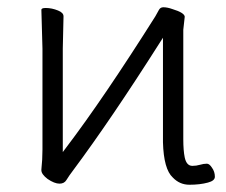

<svg xmlns="http://www.w3.org/2000/svg" viewBox="-20 -498 623 529"><path d="M429 -106V-377V-394L420 -380Q286 -169 181 -28Q171 -15 163 -2Q157 8 144 8Q130 8 111 -5Q94 -18 94 -29V-31Q97 -58 97 -86V-364L94 -471Q94 -476 106 -476Q123 -476 140 -469Q155 -463 155 -453L153 -364V-94V-79L162 -91Q266 -228 408 -453Q413 -462 418 -471Q422 -478 430 -478Q441 -478 455 -473Q488 -463 489 -452L485 -416V-415V-115Q485 -83 489 -64Q494 -41 510 -41Q521 -41 531 -44Q541 -47 550 -47Q557 -47 564 -36Q572 -25 572 -11Q572 0 553 5Q531 11 502 11Q475 11 456 -9Q431 -32 429 -106Z"/></svg>

Font: LXGW WenKai Light
Style: Regular
Weight: 300
Designer: LXGW / Fontworks Inc.
Foundry: LXGW / Fontworks Inc.
Version: Version 1.501; October 10, 2024